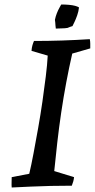

<svg xmlns="http://www.w3.org/2000/svg" viewBox="-20 -825 424 853"><path d="M32 8Q31 -3 31.5 -14.5Q32 -26 32 -38L110 -53Q119 -91 129 -144Q139 -197 149.5 -256Q160 -315 168.5 -374Q177 -433 183.5 -486Q190 -539 192 -578L120 -599Q121 -613 124 -623.5Q127 -634 131 -643Q193 -643 255 -645Q317 -647 379 -651Q381 -641 381 -631Q381 -621 381 -610L301 -587Q287 -526 274.5 -459.5Q262 -393 252 -325.5Q242 -258 234.5 -192Q227 -126 221 -65L309 -38Q308 -28 305.5 -19Q303 -10 299 0Q251 0 205.5 1Q160 2 117 4Q74 6 32 8ZM228 -698Q227 -704 226.5 -711Q226 -718 225.5 -725Q225 -732 224 -737Q227 -752 232.5 -766Q238 -780 244 -790.5Q250 -801 252 -805Q271 -805 287 -803.5Q303 -802 314 -799Q325 -796 331 -792Q329 -774 323 -757Q317 -740 311 -727.5Q305 -715 302 -709Q298 -708 292.5 -706Q287 -704 280 -701Q268 -699 255.5 -699Q243 -699 228 -698Z"/></svg>

Font: Labrada Medium
Style: Italic
Weight: 500
Italic angle: -7°
Designer: Mercedes Jáuregui
Foundry: Omnibus-Type Team
Version: Version 1.000